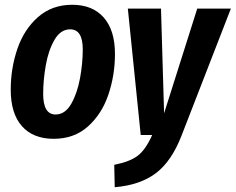

<svg xmlns="http://www.w3.org/2000/svg" viewBox="-20 -566 988 805"><path d="M25 -190Q25 -280 53 -361.5Q81 -443 139.5 -494.5Q198 -546 283 -546Q368 -546 415 -492.5Q462 -439 462 -340Q462 -251 434.5 -169.5Q407 -88 349 -36Q291 16 205 16Q119 16 72 -37Q25 -90 25 -190ZM327 -359Q327 -443 274 -443Q234 -443 208.5 -399Q183 -355 172 -292.5Q161 -230 161 -172Q161 -86 213 -86Q253 -86 278.5 -130.5Q304 -175 315.5 -238Q327 -301 327 -359ZM741 3Q699 111 633 160.5Q567 210 461 219L459 125Q525 112 558 86.5Q591 61 618 0H570L516 -530H655L668 -91L807 -530H948Z"/></svg>

Font: Fira Sans Compressed SemiBold
Style: Italic
Weight: 600
Width: 1
Italic angle: -8°
Designer: bBox Type GmbH & Carrois Corporate GbR & Edenspiekermann AG
Foundry: bBox Type GmbH & Carrois Corporate GbR & Edenspiekermann AG
Version: Version 4.301